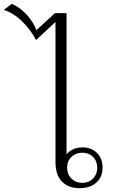

<svg xmlns="http://www.w3.org/2000/svg" viewBox="-135 -977 600 1007"><path d="M156 -129V-862L54 -767Q26 -821 -19 -865Q-64 -909 -115 -925L-73 -957Q-30 -938 5 -900Q40 -862 56 -819L153 -908H214V-167Q225 -183 247.5 -193.5Q270 -204 298 -204Q345 -204 374 -174.5Q403 -145 403 -98Q403 -48 370 -19Q337 10 282 10Q225 10 190.5 -24Q156 -58 156 -129ZM375 -97Q375 -132 353 -154Q331 -176 296 -176Q262 -176 239.5 -154Q217 -132 217 -97Q217 -63 239.5 -40.5Q262 -18 296 -18Q331 -18 353 -40.5Q375 -63 375 -97Z"/></svg>

Font: Fahkwang ExtraLight
Style: Regular
Weight: 275
Designer: Suppakit Chalermlarp | Katatrad Co.,Ltd.
Foundry: Cadson Demak Co.,Ltd.
Version: Version 1.000; ttfautohint (v1.6)